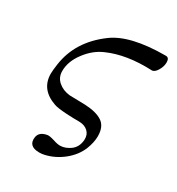

<svg xmlns="http://www.w3.org/2000/svg" viewBox="-169 -572 844 916"><g transform="rotate(30 253.0 -114.0)"><path d="M477 -465Q496 -465 496 -439Q496 -416 482 -393Q468 -370 452 -371Q313 -377 214 -333Q163 -311 125 -261Q85 -209 85 -155Q85 -120 110.5 -98Q136 -76 174 -72Q188 -72 216.5 -71Q245 -70 260 -70Q323 -67 355.5 -45Q388 -23 388 30Q388 63 373 102Q354 150 309.5 186Q265 222 211 234Q198 237 184 237Q153 237 139.5 223.5Q126 210 130 184Q135 152 177 145Q188 143 214 151Q241 160 256 159Q282 158 308 140Q339 118 341 75Q342 48 324.5 31.5Q307 15 278 14Q260 14 243 13.5Q226 13 217 12.5Q208 12 206 12Q155 9 136 2Q44 -30 44 -117Q44 -134 49 -169Q68 -306 192 -398Q281 -465 477 -465Z"/></g></svg>

Font: GFS Didot
Style: Italic
Weight: 400
Italic angle: -12°
Designer: Takis Katsoulidis and George D. Matthiopoulos
Foundry: George Matthiopoulos and Takis Katsoulidis
Version: Version 1.0